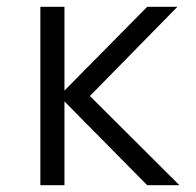

<svg xmlns="http://www.w3.org/2000/svg" viewBox="-20 -546 577 566"><path d="M414 0H509L245 -263L503 -526H414L170 -279V-526H99V0H170V-247Z"/></svg>

Font: Chess Sans
Style: Regular
Weight: 400
Designer: Wolf Bōese
Foundry: Wolf Bōese
Version: Version 7.223;Glyphs 3.3 (3306)